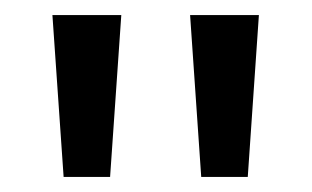

<svg xmlns="http://www.w3.org/2000/svg" viewBox="-20 -718 409 252"><path d="M319.8 -698.2 305.2 -485.8H244.1L229.5 -698.2ZM139.2 -698.2 124.5 -485.8H63.5L48.8 -698.2Z"/></svg>

Font: Voltera
Style: Regular
Weight: 400
Designer: Bernd Montag
Version: Version 1.301